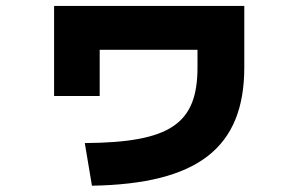

<svg xmlns="http://www.w3.org/2000/svg" viewBox="-20 -582 978 629"><path d="M257.8 -113.3 281.2 26.4C627.9 20.5 780.3 -97.7 780.3 -361.3V-562.5H157.2V-267.6H306.6V-418.9H627V-361.3C627 -176.8 539.1 -115.2 257.8 -113.3Z"/></svg>

Font: Pretendard Black
Style: Regular
Weight: 900
Designer: Base glyphs from Inter by Rasmus Andersson; Hangeul glyphs from Noto Sans CJK(Source Han Sans) by Jang Soo-young and Kan
Foundry: Kil Hyung-jin
Version: Version 1.309;Glyphs 3.2 (3225)